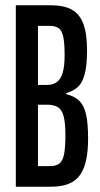

<svg xmlns="http://www.w3.org/2000/svg" viewBox="-20 -708 378 728"><path d="M40 0V-688H174Q222 -688 252 -671.5Q282 -655 296 -617.5Q310 -580 310 -517Q310 -461 301.5 -428Q293 -395 276 -379Q259 -363 231 -355V-351Q264 -343 281.5 -325Q299 -307 306.5 -273.5Q314 -240 314 -182Q314 -137 307 -103Q300 -69 284.5 -46Q269 -23 241.5 -11.5Q214 0 172 0ZM124 -78H168Q194 -78 206.5 -89Q219 -100 223.5 -126Q228 -152 228 -196Q228 -241 221.5 -266.5Q215 -292 199.5 -301.5Q184 -311 159 -311H124ZM124 -386H159Q180 -386 195 -396.5Q210 -407 217.5 -431.5Q225 -456 225 -498Q225 -541 220.5 -565.5Q216 -590 204 -600Q192 -610 167 -610H124Z"/></svg>

Font: Saira UltraCondensed SemiBold
Style: Regular
Weight: 600
Width: 1
Designer: Hector Gatti with collaboration of the Omnibus-Type team
Foundry: Omnibus-Type
Version: Version 1.101